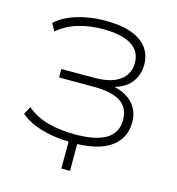

<svg xmlns="http://www.w3.org/2000/svg" viewBox="-125 -820 1007 1094"><g transform="rotate(15 378.0 -273.5)"><path d="M337 166V7Q246 5 171 -18Q96 -41 51 -81L76 -126Q131 -80 201.5 -61Q272 -42 360 -42Q485 -42 545 -79.5Q605 -117 605 -192Q605 -263 553.5 -297.5Q502 -332 394 -332H190V-382H384Q483 -382 534.5 -419.5Q586 -457 586 -523Q586 -592 529.5 -627.5Q473 -663 361 -663Q283 -663 215 -642.5Q147 -622 96 -578L72 -622Q105 -653 151.5 -673Q198 -693 253 -703Q308 -713 364 -713Q455 -713 516.5 -690.5Q578 -668 609 -626.5Q640 -585 640 -527Q640 -470 608.5 -426Q577 -382 513 -363L512 -361Q583 -344 621 -300.5Q659 -257 659 -192Q659 -102 591 -49.5Q523 3 388 8V166Z"/></g></svg>

Font: Nunito Sans 7pt SemiExpanded ExtraLight
Style: Regular
Weight: 250
Width: 6
Designer: Vernon Adams
Foundry: Vernon Adams
Version: Version 3.101;gftools[0.9.27]